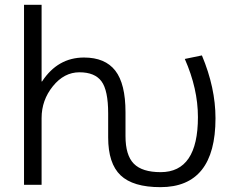

<svg xmlns="http://www.w3.org/2000/svg" viewBox="-20 -770 973 800"><path d="M80.1 0V-750H153.3V-430.7H155.3Q220.7 -530.3 330.1 -530.3Q418 -530.3 460.4 -475.6Q502.9 -420.9 502.9 -302.7V-203.1Q502.9 -123 537.6 -87.9Q572.3 -52.7 649.4 -52.7Q804.7 -52.7 804.7 -282.2Q804.7 -400.4 750 -524.4L821.3 -539.1Q877.9 -404.3 877.9 -277.3Q877.9 9.8 648.4 9.8Q534.2 9.8 482.4 -39.6Q430.7 -88.9 430.7 -197.3V-296.9Q430.7 -393.6 402.8 -431.2Q375 -468.8 311 -468.8Q247.1 -468.8 200.2 -410.6Q153.3 -352.5 153.3 -278.3V0Z"/></svg>

Font: GenEi M Gothic v2 Regular
Style: Regular
Weight: 400
Version: Version 2.0